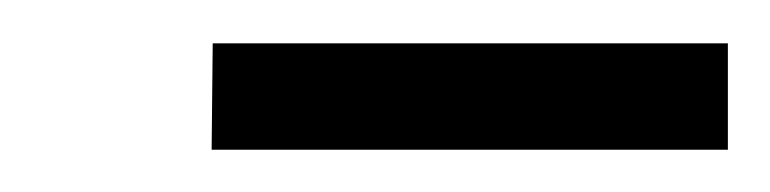

<svg xmlns="http://www.w3.org/2000/svg" viewBox="-20 -254 357 89"><path d="M78.6 -233.9H317.4V-184.6H78.1Z"/></svg>

Font: ML-NILA03_NewLipi
Style: Regular
Weight: 400
Designer: CLT@C-DIT
Version: Version ML-NILA03_NewLipi 2.